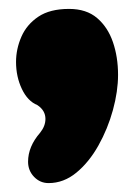

<svg xmlns="http://www.w3.org/2000/svg" viewBox="-20 -211 286 431"><path d="M89 200Q70 200 56.5 186Q43 172 43 152Q43 118 70 87Q82 72 82 56Q82 37 64 25Q42 16 29 -11.5Q16 -39 16 -72Q16 -101 28 -128.5Q40 -156 66 -173.5Q92 -191 135 -191Q174 -191 198 -170.5Q222 -150 233.5 -116.5Q245 -83 245 -43Q245 -6 233.5 36Q222 78 201 115.5Q180 153 151.5 176.5Q123 200 89 200Z"/></svg>

Font: Matemasie
Style: Regular
Weight: 400
Designer: Adam Yeo
Version: Version 1.001; ttfautohint (v1.8.4.7-5d5b)